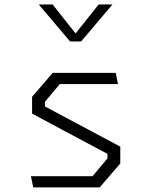

<svg xmlns="http://www.w3.org/2000/svg" viewBox="-20 -818 660 838"><path d="M125 0H415L505 -104.5V-178L176 -353.5V-373.5L241 -451H495L485 -500H210L120 -395.5V-322L449 -146.5V-126.5L384 -49H115ZM149 -798.5H209.5L310 -672L410.5 -798.5H471L334 -637H286Z"/></svg>

Font: Monaspace Krypton ExtraLight
Style: Regular
Weight: 200
Designer: Riley Cran & the Lettermatic Team
Foundry: Lettermatic
Version: Version 1.101 (Monaspace Krypton)